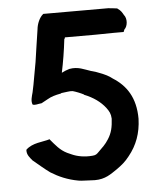

<svg xmlns="http://www.w3.org/2000/svg" viewBox="-51 -756 665 790"><g transform="rotate(-5 281.5 -361.0)"><path d="M39 -158C38 -139 51 -126 60 -115V-114H61C83 -96 104 -77 129 -59C161 -39 197 -23 242 -15C249 -14 256 -13 265 -13C279 -13 292 -11 309 -11C353 -11 376 -30 403 -48C424 -63 439 -75 456 -97C490 -139 508 -187 510 -247C510 -335 473 -387 419 -421C398 -438 360 -453 332 -460C306 -468 281 -483 244 -476C232 -472 223 -469 212 -463C221 -505 229 -554 234 -598V-599C233 -598 236 -603 237 -604V-607H363C389 -607 408 -608 437 -608H480L484 -618C498 -630 501 -662 487 -678C482 -687 477 -697 463 -706L462 -707H461C445 -709 438 -710 425 -711H157L156 -710C141 -698 130 -672 128 -650C125 -625 120 -602 117 -577C112 -538 105 -495 97 -455C93 -433 90 -414 85 -393C81 -378 74 -358 81 -343C92 -339 103 -344 115 -345H117C126 -349 135 -355 145 -360C160 -369 178 -374 199 -378H200C201 -379 202 -379 203 -380C216 -381 239 -386 250 -384C264 -380 284 -372 295 -366V-365C333 -350 362 -329 382 -303C393 -288 399 -278 400 -257C398 -222 393 -199 377 -174C364 -153 351 -142 334 -125C326 -117 322 -113 308 -112C275 -109 245 -115 223 -125L205 -133C176 -147 158 -171 140 -192L138 -195C110 -186 66 -187 39 -160Z"/></g></svg>

Font: Hussar Pisanka
Style: Sbd
Weight: 600
Designer: Robert Jablonski
Foundry: Cannot Into Space Fonts
Version: Version 1.070